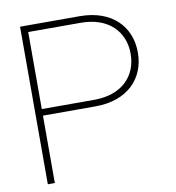

<svg xmlns="http://www.w3.org/2000/svg" viewBox="-81 -792 790 864"><g transform="rotate(-10 314.0 -360.0)"><path d="M68 0H100V-308H340C488 -308 570 -396 570 -514C570 -632 488 -720 340 -720H68ZM100 -338V-690H340C466 -690 537 -616 537 -514C537 -412 466 -338 340 -338Z"/></g></svg>

Font: Aspekta 100
Style: Regular
Weight: 100
Designer: Ivo Dolenc
Version: Version 2.000